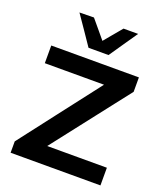

<svg xmlns="http://www.w3.org/2000/svg" viewBox="-171 -1081 1023 1194"><g transform="rotate(20 341.0 -484.0)"><path d="M42.5 0V-75Q68.5 -109 101 -151.2Q133.5 -193.5 166.8 -236.5Q200 -279.5 227.5 -315.5L478 -640.5L498 -596H310.5Q252.5 -596 187.2 -596Q122 -596 52 -596V-713H632V-617.5Q589 -562.5 548 -509.8Q507 -457 466 -404.5L204.5 -68.5L191.5 -117H362Q403 -117 452.8 -117Q502.5 -117 551 -117Q599.5 -117 637 -117V0ZM274.5 -779Q242.5 -826 210.5 -873Q178.5 -920 146.5 -966L242 -967.5Q271 -933 299.5 -898.8Q328 -864.5 357.5 -829H324.5Q353.5 -864 382 -898Q410.5 -932 438.5 -965.5H535Q503 -919.5 471.2 -872.8Q439.5 -826 407 -779Z"/></g></svg>

Font: Commissioner Thin SemiBold
Style: Regular
Weight: 600
Version: Version 1.000